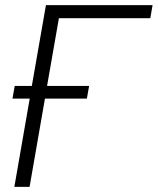

<svg xmlns="http://www.w3.org/2000/svg" viewBox="-20 -731 617 751"><path d="M319.8 -345.2H155.8L95.7 0H36.1L96.2 -345.2H28.8L37.6 -395H104.5L159.7 -710.9H576.7L567.9 -659.7H210.4L164.1 -395H328.6Z"/></svg>

Font: RobotoInd Light
Style: Italic
Weight: 300
Italic angle: -12°
Designer: Google
Version: Version 2.001151; 2014